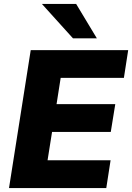

<svg xmlns="http://www.w3.org/2000/svg" viewBox="-20 -961 675 981"><path d="M26 0 137 -705H635L613 -563H290L269 -429H569L546 -287H246L223 -142H545L523 0ZM353 -765 194 -941H369L475 -765Z"/></svg>

Font: Nunito Sans 12pt ExtraLight 12pt Black
Style: Italic
Weight: 900
Italic angle: -9°
Version: Version 3.101;gftools[0.9.27]